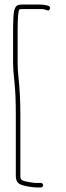

<svg xmlns="http://www.w3.org/2000/svg" viewBox="-20 -711 289 844"><path d="M199 -671.5C201.3 -677.8 199.5 -682.3 193.5 -685C182.8 -689 168.2 -691 149.5 -691H76.5C70.5 -691 65.2 -690.3 60.5 -689C52.5 -687 46.7 -679.6 43 -666.8C39.3 -654.1 37.5 -623.1 37.5 -574V-433C37.5 -414.3 39.5 -386.8 43.5 -350.5C47.5 -314.2 49.5 -267 49.5 -209V63C49.5 78.7 54.3 89.9 64 96.5C70.3 100.8 82.1 104.7 99.2 108C116.4 111.3 129.9 113 139.7 113H159.5C162.2 113 164.5 112 166.5 110C168.5 108 169.5 105.7 169.5 103C169.5 100.3 168.5 98 166.5 96C164.5 94 162.2 93 159.5 93H134.4C127.6 93 113.2 90.7 91 86C84.7 84.7 79.5 82.7 75.5 80C71.5 77.3 69.5 71.7 69.5 63V-209C69.5 -268.3 66.5 -325 60.5 -379C58.5 -397 57.5 -415 57.5 -433V-574C57.5 -632.7 60.2 -664.7 65.5 -670C68.8 -670.7 72.5 -671 76.5 -671H167.3C171.2 -671 177.6 -669.3 186.5 -666C192.5 -663.3 196.7 -665.2 199 -671.5Z"/></svg>

Font: Proton
Style: RgCnd
Weight: 500
Version: Version 1.017